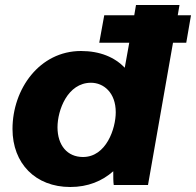

<svg xmlns="http://www.w3.org/2000/svg" viewBox="-20 -740 784 768"><path d="M435 0H572L672 -569H725L744 -679H691L698 -720H524L517 -679H397L377 -569H497L479 -469C439 -511 380 -536 304 -536C138 -536 30 -384 30 -224C30 -86 122 8 261 8C332 8 389 -16 433 -55C433 -33 433 -11 435 0ZM344 -409C394 -409 443 -370 443 -291C443 -226 405 -112 312 -112C249 -112 210 -159 210 -231C210 -299 250 -409 344 -409Z"/></svg>

Font: Fixel Display 20240404 ExBold
Style: Italic
Weight: 800
Italic angle: -10°
Designer: AlfaBravo + MacPaw
Foundry: Kyrylo Tkachov, Marchela Mozhyna, Serhii Makarenko, Maria Weinstein, Zakhar Kryvoshyya
Version: Version 1.211;Glyphs 3.2 (3225)